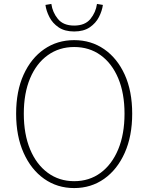

<svg xmlns="http://www.w3.org/2000/svg" viewBox="-20 -943 754 976"><path d="M357 13Q271 13 204.5 -34Q138 -81 100 -166Q62 -251 62 -365Q62 -480 100 -563.5Q138 -647 204.5 -693Q271 -739 357 -739Q443 -739 509.5 -693Q576 -647 614 -563.5Q652 -480 652 -365Q652 -251 614 -166Q576 -81 509.5 -34Q443 13 357 13ZM357 -22Q434 -22 491.5 -64.5Q549 -107 581 -184Q613 -261 613 -365Q613 -469 581 -545Q549 -621 491.5 -662.5Q434 -704 357 -704Q281 -704 223 -662.5Q165 -621 133 -545Q101 -469 101 -365Q101 -261 133 -184Q165 -107 223 -64.5Q281 -22 357 -22ZM357 -783Q309 -783 278 -804Q247 -825 231 -856.5Q215 -888 211 -918L241 -923Q247 -880 274.5 -846.5Q302 -813 357 -813Q412 -813 439.5 -846.5Q467 -880 473 -923L503 -918Q499 -888 483 -856.5Q467 -825 436 -804Q405 -783 357 -783Z"/></svg>

Font: Noto Sans TC Thin
Style: Regular
Weight: 100
Designer: Ryoko NISHIZUKA 西塚涼子 (kana, bopomofo & ideographs); Paul D. Hunt (Latin, Greek & Cyrillic); Sandoll Communications 산돌커뮤니
Foundry: Adobe
Version: Version 2.004-H2;hotconv 1.0.118;makeotfexe 2.5.65603